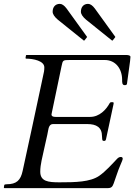

<svg xmlns="http://www.w3.org/2000/svg" viewBox="-20 -972 704 992"><path d="M252 -911.5C252 -899.2 261 -885.3 279 -870L411 -764C412.3 -762.7 413.3 -762 414 -762C414.7 -762 415.7 -762.7 417 -764L428 -778C429.3 -779.3 430 -780.3 430 -781C430 -781.7 429.3 -782.7 428 -784L324 -928C312 -944 300.3 -952 289 -952C265.7 -952 252 -935.3 252 -911.5ZM398 -911.5C398 -899.2 407 -885.3 425 -870L557 -764C558.3 -762.7 559.3 -762 560 -762C560.7 -762 561.7 -762.7 563 -764L574 -778C575.3 -779.3 576 -780.3 576 -781C576 -781.7 575.3 -782.7 574 -784L470 -928C458 -944 446.3 -952 435 -952C411.7 -952 398 -935.3 398 -911.5ZM209 -624C209 -616.7 208.5 -609.7 207.5 -603C206.5 -596.3 202.3 -576.7 195 -544C163.2 -391.2 131.8 -251.5 97 -89C86.7 -40.8 65.8 -20 14 -20C7.3 -20 3.3 -18.7 2 -16L0 -4C0 -1.3 1 0 3 0H536C556.3 0 561.2 -7.8 567.5 -24.5C578 -52.1 588.3 -88.4 601.5 -118C609.8 -136.7 614 -148 614 -152C614 -158 610.7 -161 604 -161C597.3 -161 591 -157.8 585 -151.5C561.5 -126.6 525 -85.8 492.5 -63.5C445.9 -31.5 369.7 -30 287 -30C229.1 -30 188 -34.6 188 -85C188 -123.3 199.6 -161.1 207.5 -200C214.6 -235.2 223.9 -269.1 228.5 -297C231.3 -313.6 236 -331 254 -331H431C478.3 -331 507 -314.1 507 -268C507 -262.7 507.3 -257.8 508 -253.5C509.3 -245.1 510.3 -244 519.5 -244C523.8 -244 526.7 -247.3 528 -254L567 -436V-440.5C567 -442.8 565.7 -444 563 -444H555C551 -444 548 -442 546 -438C528.7 -405.7 493.5 -368 446 -368H267C253 -368 246 -372 246 -380C246 -381.3 246.3 -383.3 247 -386L298 -630C304.7 -660.8 303.9 -662 341 -662H521C578 -662 611 -615.9 611 -559.5C611 -546.3 610.6 -532 624.5 -532C631.5 -532 635.3 -534.3 636 -539C645.3 -607.7 650.7 -646.7 652 -656C653.3 -665.3 654 -672.7 654 -678C654 -684.7 646 -688 630 -688H119C116.3 -688.7 114.7 -687.7 114 -685L112 -673C112 -670.3 113 -669 115 -669C151.6 -669 209 -657.7 209 -624Z"/></svg>

Font: fbb
Style: Italic
Weight: 400
Italic angle: -12°
Designer: David J. Perry, Michael Sharpe
Version: Version 0.991